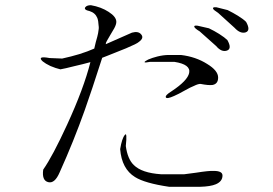

<svg xmlns="http://www.w3.org/2000/svg" viewBox="-20 -762 1040 731"><path d="M216.8 -539.1 168.9 -541Q142.6 -545.9 136.7 -542Q131.8 -538.1 142.6 -528.3Q153.3 -519.5 171.9 -510.7Q192.4 -502 210 -498Q227.5 -501 261.7 -509.8Q295.9 -517.6 324.2 -525.4Q298.8 -424.8 235.4 -287.1Q180.7 -168 144.5 -116.2Q138.7 -74.2 164.1 -68.4Q188.5 -62.5 207 -105.5Q260.7 -224.6 302.7 -342.8Q328.1 -414.1 369.1 -542L386.7 -548.8Q436.5 -568.4 460 -578.1Q502 -595.7 508.8 -602.5Q529.3 -617.2 517.6 -630.9Q506.8 -644.5 482.4 -637.7L382.8 -593.8Q382.8 -600.6 388.7 -609.4Q391.6 -615.2 399.4 -627.9Q410.2 -645.5 415 -654.3Q422.9 -668.9 422.9 -678.7Q422.9 -698.2 393.6 -716.8Q365.2 -735.4 326.2 -742.2Q310.5 -742.2 304.7 -734.4Q297.9 -724.6 321.3 -719.7Q342.8 -712.9 350.6 -693.4Q354.5 -683.6 355.5 -664.1Q357.4 -655.3 353.5 -635.7Q351.6 -625 344.7 -601.6L338.9 -577.1Q315.4 -566.4 281.2 -555.7Q252 -546.9 216.8 -539.1ZM668.9 -552.7H623Q602.5 -552.7 579.1 -546.9Q559.6 -542 543.9 -535.2Q530.3 -528.3 530.3 -525.4Q531.2 -522.5 550.8 -526.4H644.5Q707 -516.6 700.2 -484.4Q694.3 -455.1 633.8 -415Q608.4 -399.4 611.3 -391.6Q614.3 -383.8 642.6 -396.5Q649.4 -399.4 661.1 -405.3Q668.9 -409.2 682.6 -417Q707 -430.7 717.8 -434.6Q735.4 -443.4 744.1 -442.4Q774.4 -436.5 789.1 -438.5Q810.5 -442.4 810.5 -466.8Q810.5 -493.2 768.6 -518.6Q725.6 -545.9 668.9 -552.7ZM681.6 -98.6H592.8Q519.5 -103.5 489.3 -133.8Q465.8 -156.2 459 -206.1Q464.8 -261.7 455.1 -248Q444.3 -235.4 437.5 -194.3Q443.4 -119.1 494.1 -87.9Q531.2 -64.5 624 -50.8H741.2Q781.2 -51.8 801.8 -60.5Q827.1 -71.3 827.1 -93.8Q827.1 -111.3 793.9 -111.3Q775.4 -112.3 726.6 -104.5ZM846.7 -723.6 803.7 -734.4Q789.1 -735.4 791 -729.5Q792 -724.6 810.5 -712.9L873 -656.2Q894.5 -632.8 915 -638.7Q935.5 -645.5 917 -678.7Q906.2 -689.5 885.7 -702.1Q868.2 -712.9 846.7 -723.6ZM775.4 -654.3 732.4 -664.1Q717.8 -666 719.7 -660.2Q720.7 -654.3 740.2 -642.6L802.7 -586.9Q823.2 -562.5 843.8 -569.3Q864.3 -576.2 845.7 -609.4Q835.9 -619.1 814.5 -632.8Q795.9 -644.5 775.4 -654.3Z"/></svg>

Font: Batang
Style: Regular
Weight: 400
Version: Version 2.21